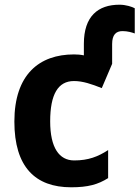

<svg xmlns="http://www.w3.org/2000/svg" viewBox="-20 -785 592 815"><path d="M282 10C354 10 396 -2 439 -29V-148C396 -120 355 -104 295 -104C231 -104 193 -158 193 -270C193 -384 226 -441 294 -441C332 -441 369 -428 412 -411L456 -514V-598C456 -637 472 -653 500 -653C522 -653 541 -647 552 -643V-750C541 -756 515 -765 487 -765C396 -765 336 -716 336 -599V-550C322 -553 308 -554 294 -554C147 -554 41 -469 41 -269C41 -76 130 10 282 10Z"/></svg>

Font: Noto Sans Display
Style: Bold
Weight: 700
Designer: Monotype Design Team
Foundry: Monotype Imaging Inc.
Version: Version 1.900